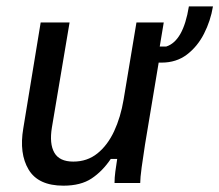

<svg xmlns="http://www.w3.org/2000/svg" viewBox="-20 -570 683 598"><path d="M177.5 8.3Q99.2 8.3 69.2 -41.7Q39.2 -91.7 52.5 -170L106.7 -500H196.7L141.7 -173.3Q133.3 -122.5 149.2 -94.6Q165 -66.7 208.3 -66.7Q251.7 -66.7 283.3 -92.1Q315 -117.5 335.4 -161.2Q355.8 -205 365 -260L405 -500H490L477.5 -425H497.5Q550.8 -441.7 568.3 -550H643.3Q635.8 -505 615.4 -465Q595 -425 562.1 -400Q529.2 -375 483.3 -375H474.2L431.7 -120Q425.8 -82.5 421.2 -48.8Q416.7 -15 416.7 0H336.7Q336.7 -16.7 339.2 -35.4Q341.7 -54.2 345 -75H325Q299.2 -36.7 265.4 -14.2Q231.7 8.3 177.5 8.3Z"/></svg>

Font: Familjen Grotesk GF
Style: Italic
Weight: 400
Designer: Anders Wikstroem, Jonas Baeckman, Matilda Gysing, Kristian Moeller
Foundry: Familjen STHML AB
Version: Version 2.000; Beta; Release 4; Build 6